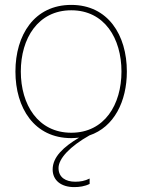

<svg xmlns="http://www.w3.org/2000/svg" viewBox="-20 -552 581 784"><path d="M271 12C282 12 292 11 303 10C239 48 195 89 195 140C195 184 229 212 283 212C304 212 326 209 346 199V177C326 187 308 190 287 190C249 190 219 173 219 134C219 95 267 45 345 1C446 -33 498 -138 498 -260C498 -409 421 -532 271 -532C120 -532 43 -409 43 -260C43 -111 120 12 271 12ZM65 -260C65 -395 135 -510 271 -510C407 -510 476 -395 476 -260C476 -125 407 -10 271 -10C135 -10 65 -125 65 -260Z"/></svg>

Font: Aspekta 50
Style: Regular
Weight: 50
Designer: Ivo Dolenc
Version: Version 2.000